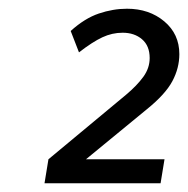

<svg xmlns="http://www.w3.org/2000/svg" viewBox="-20 -828 431 440"><path d="M82 -408 91 -463 269 -611Q294 -632 308.5 -652Q323 -672 323 -695Q323 -723 305.5 -738Q288 -753 261 -753Q237 -753 214.5 -742.5Q192 -732 161 -708L142 -757Q174 -786 206.5 -797Q239 -808 271 -808Q322 -808 356.5 -779Q391 -750 391 -704Q391 -672 375 -642Q359 -612 317 -578L177 -463H357L348 -408Z"/></svg>

Font: Celebes
Style: Italic
Weight: 400
Italic angle: -10°
Designer: Anugrah Pasau
Foundry: Lafontype
Version: Version 1.000; ttfautohint (v1.8.4)